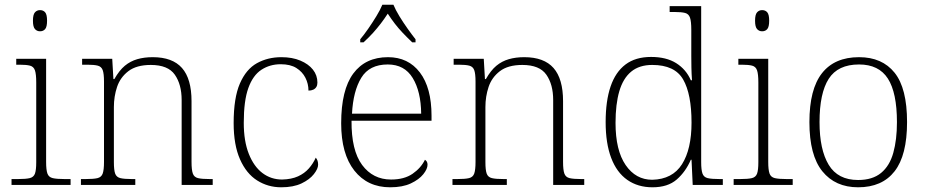

<svg xmlns="http://www.w3.org/2000/svg" viewBox="-20 -786 3938 816"><path d="M29 0V-25H56Q90 -25 106.5 -29Q123 -33 128.5 -48Q134 -63 134 -97V-435Q134 -471 128.5 -487Q123 -503 107.5 -507Q92 -511 64 -511H49V-536H176V-98Q176 -64 181.5 -48.5Q187 -33 204 -29Q221 -25 254 -25H280V0ZM150 -653Q137 -653 128.5 -662.5Q120 -672 120 -698Q120 -724 128.5 -733.5Q137 -743 150 -743Q164 -743 172 -733.5Q180 -724 180 -698Q180 -672 172 -662.5Q164 -653 150 -653Z M324 0V-25H344Q378 -25 394.5 -29Q411 -33 416.5 -48.5Q422 -64 422 -98V-439Q422 -473 416.5 -488Q411 -503 395.5 -507Q380 -511 352 -511H329V-536H457L462 -450H466Q487 -487 510.5 -506.5Q534 -526 563.5 -534.5Q593 -543 629 -543Q713 -543 753.5 -497Q794 -451 794 -356V-98Q794 -64 799.5 -48.5Q805 -33 821.5 -29Q838 -25 871 -25H884V0H752V-361Q752 -427 723 -468.5Q694 -510 621 -510Q560 -510 525.5 -483.5Q491 -457 477.5 -416.5Q464 -376 464 -331V-97Q464 -63 469.5 -48Q475 -33 491.5 -29Q508 -25 541 -25H555V0Z M1175 10Q1119 10 1073 -19Q1027 -48 1000 -109Q973 -170 973 -263Q973 -370 999.5 -431Q1026 -492 1072 -517.5Q1118 -543 1176 -543Q1222 -543 1256.5 -528.5Q1291 -514 1310 -490Q1329 -466 1329 -435Q1329 -424 1324.5 -416.5Q1320 -409 1311.5 -405Q1303 -401 1291 -401Q1291 -430 1278 -455.5Q1265 -481 1239.5 -497Q1214 -513 1173 -513Q1127 -513 1091 -489.5Q1055 -466 1035.5 -412Q1016 -358 1016 -264Q1016 -186 1037.5 -132Q1059 -78 1095.5 -50.5Q1132 -23 1179 -23Q1219 -24 1246.5 -36.5Q1274 -49 1292.5 -70Q1311 -91 1322 -116Q1327 -110 1329.5 -103Q1332 -96 1332 -86Q1332 -69 1314 -46Q1296 -23 1261.5 -6.5Q1227 10 1175 10Z M1638 10Q1542 10 1486 -61Q1430 -132 1430 -262Q1430 -404 1481.5 -473.5Q1533 -543 1629 -543Q1715 -543 1764.5 -478Q1814 -413 1814 -294V-273H1474Q1473 -147 1519 -85Q1565 -23 1642 -23Q1698 -23 1733.5 -47.5Q1769 -72 1786 -107Q1791 -104 1794 -99Q1797 -94 1797 -86Q1797 -68 1779 -45.5Q1761 -23 1726 -6.5Q1691 10 1638 10ZM1770 -303Q1769 -397 1734 -454.5Q1699 -512 1628 -512Q1550 -512 1515.5 -455.5Q1481 -399 1476 -303ZM1511 -619Q1527 -638 1545 -664Q1563 -690 1579.5 -717Q1596 -744 1605 -766H1652Q1661 -744 1677.5 -717Q1694 -690 1712.5 -664Q1731 -638 1746 -619V-606H1732Q1709 -628 1691 -647Q1673 -666 1658 -685.5Q1643 -705 1628 -728Q1613 -705 1598 -685.5Q1583 -666 1566 -647Q1549 -628 1525 -606H1511Z M1903 0V-25H1923Q1957 -25 1973.5 -29Q1990 -33 1995.5 -48.5Q2001 -64 2001 -98V-439Q2001 -473 1995.5 -488Q1990 -503 1974.5 -507Q1959 -511 1931 -511H1908V-536H2036L2041 -450H2045Q2066 -487 2089.5 -506.5Q2113 -526 2142.5 -534.5Q2172 -543 2208 -543Q2292 -543 2332.5 -497Q2373 -451 2373 -356V-98Q2373 -64 2378.5 -48.5Q2384 -33 2400.5 -29Q2417 -25 2450 -25H2463V0H2331V-361Q2331 -427 2302 -468.5Q2273 -510 2200 -510Q2139 -510 2104.5 -483.5Q2070 -457 2056.5 -416.5Q2043 -376 2043 -331V-97Q2043 -63 2048.5 -48Q2054 -33 2070.5 -29Q2087 -25 2120 -25H2134V0Z M2753 10Q2691 10 2646 -21.5Q2601 -53 2577.5 -115Q2554 -177 2554 -267Q2554 -357 2575 -418.5Q2596 -480 2638.5 -512Q2681 -544 2747 -544Q2812 -544 2854 -517.5Q2896 -491 2916 -445H2921Q2919 -472 2918.5 -499.5Q2918 -527 2918 -548V-659Q2918 -695 2912.5 -711Q2907 -727 2891.5 -731Q2876 -735 2848 -735H2826V-760H2960V-97Q2960 -64 2965.5 -48.5Q2971 -33 2987.5 -29Q3004 -25 3038 -25H3052V0H2924L2919 -107H2916Q2894 -56 2856 -23Q2818 10 2753 10ZM2752 -22Q2838 -24 2878.5 -88Q2919 -152 2919 -265Q2919 -386 2883.5 -448Q2848 -510 2752 -510Q2697 -510 2662.5 -481.5Q2628 -453 2612 -398Q2596 -343 2596 -264Q2596 -147 2639 -84.5Q2682 -22 2752 -22Z M3098 0V-25H3125Q3159 -25 3175.5 -29Q3192 -33 3197.5 -48Q3203 -63 3203 -97V-435Q3203 -471 3197.5 -487Q3192 -503 3176.5 -507Q3161 -511 3133 -511H3118V-536H3245V-98Q3245 -64 3250.5 -48.5Q3256 -33 3273 -29Q3290 -25 3323 -25H3349V0ZM3219 -653Q3206 -653 3197.5 -662.5Q3189 -672 3189 -698Q3189 -724 3197.5 -733.5Q3206 -743 3219 -743Q3233 -743 3241 -733.5Q3249 -724 3249 -698Q3249 -672 3241 -662.5Q3233 -653 3219 -653Z M3627 10Q3530 10 3475 -58Q3420 -126 3420 -267Q3420 -407 3473.5 -475Q3527 -543 3631 -543Q3729 -543 3782 -477Q3835 -411 3835 -267Q3835 -126 3782 -58Q3729 10 3627 10ZM3627 -21Q3688 -21 3724.5 -51Q3761 -81 3776.5 -136.5Q3792 -192 3792 -267Q3792 -392 3753.5 -452Q3715 -512 3631 -512Q3541 -512 3502 -451Q3463 -390 3463 -267Q3463 -150 3502 -85.5Q3541 -21 3627 -21Z"/></svg>

Font: Noto Serif Bengali ExtraLight
Style: Regular
Weight: 250
Version: Version 2.003